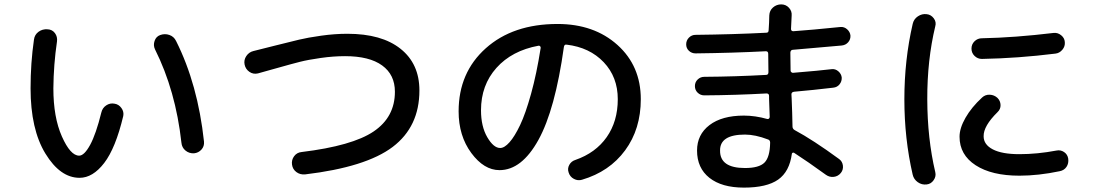

<svg xmlns="http://www.w3.org/2000/svg" viewBox="-20 -815 5040 880"><path d="M811.5 -161.1Q785.2 -399.4 690.4 -588.9Q681.6 -607.4 688.5 -627.4Q695.3 -647.5 713.9 -654.3Q735.4 -662.1 756.3 -654.8Q777.3 -647.5 787.1 -627Q886.7 -428.7 915 -166Q917 -144.5 903.3 -129.4Q889.6 -114.3 869.1 -112.3Q846.7 -111.3 830.1 -125Q813.5 -138.7 811.5 -161.1ZM344.7 0Q255.9 0 188 -111.3Q120.1 -222.7 120.1 -410.2Q120.1 -526.4 135.7 -633.8Q138.7 -656.2 156.7 -669.4Q174.8 -682.6 198.2 -680.7Q219.7 -679.7 231.9 -663.1Q244.1 -646.5 241.2 -625Q225.6 -518.6 224.6 -410.2Q224.6 -277.3 263.7 -189.5Q302.7 -101.6 342.8 -101.6Q366.2 -101.6 393.1 -150.9Q419.9 -200.2 444.3 -298.8Q449.2 -320.3 466.8 -332Q484.4 -343.8 504.9 -339.8Q524.4 -336.9 536.6 -319.8Q548.8 -302.7 544.9 -283.2Q509.8 -135.7 457.5 -67.9Q405.3 0 344.7 0Z M1162.1 -478.5Q1140.6 -473.6 1123 -485.8Q1105.5 -498 1101.1 -519Q1096.7 -540 1108.9 -558.1Q1121.1 -576.2 1141.6 -581.1L1242.2 -606.4Q1312.5 -624 1351.1 -633.3Q1389.6 -642.6 1451.7 -651.4Q1513.7 -660.2 1572.3 -660.2Q1729.5 -660.2 1815.9 -591.3Q1902.3 -522.5 1902.3 -400.4Q1902.3 -234.4 1779.8 -141.6Q1657.2 -48.8 1377.9 -15.6Q1355.5 -13.7 1338.4 -26.4Q1321.3 -39.1 1318.4 -60.5Q1315.4 -82 1328.1 -99.1Q1340.8 -116.2 1362.3 -118.2Q1594.7 -146.5 1692.4 -212.4Q1790 -278.3 1790 -394.5Q1790 -472.7 1731.4 -515.1Q1672.9 -557.6 1561.5 -557.6Q1507.8 -557.6 1449.7 -549.3Q1391.6 -541 1355 -531.7Q1318.4 -522.5 1252.9 -503.9Q1242.2 -501 1210.9 -492.2Q1179.7 -483.4 1162.1 -478.5Z M2448.2 -605.5Q2326.2 -583 2255.4 -503.9Q2184.6 -424.8 2184.6 -309.6Q2184.6 -235.4 2213.4 -186Q2242.2 -136.7 2272.5 -136.7Q2292 -136.7 2315.4 -163.1Q2338.9 -189.5 2363.8 -241.7Q2388.7 -293.9 2414.1 -385.3Q2439.5 -476.6 2458 -594.7Q2459 -599.6 2455.6 -603Q2452.1 -606.4 2448.2 -605.5ZM2269.5 -35.2Q2198.2 -35.2 2140.1 -113.8Q2082 -192.4 2082 -304.7Q2082 -482.4 2206.5 -593.8Q2331.1 -705.1 2535.2 -705.1Q2703.1 -705.1 2810.1 -608.9Q2917 -512.7 2917 -360.4Q2917 -223.6 2845.2 -126Q2773.4 -28.3 2647.5 8.8Q2628.9 14.6 2610.4 4.9Q2591.8 -4.9 2585.9 -25.4Q2580.1 -43 2589.4 -59.6Q2598.6 -76.2 2617.2 -82Q2710 -114.3 2760.7 -186.5Q2811.5 -258.8 2811.5 -360.4Q2811.5 -461.9 2747.1 -529.8Q2682.6 -597.7 2577.1 -610.4Q2566.4 -612.3 2564.5 -599.6Q2524.4 -312.5 2447.8 -173.8Q2371.1 -35.2 2269.5 -35.2Z M3394.5 -44.9Q3459 -44.9 3483.9 -69.8Q3508.8 -94.7 3509.8 -161.1Q3509.8 -172.9 3500 -175.8Q3441.4 -198.2 3394.5 -198.2Q3279.3 -198.2 3280.3 -125Q3279.3 -44.9 3394.5 -44.9ZM3168 -570.3Q3150.4 -570.3 3137.7 -582Q3125 -593.8 3125 -611.8Q3125 -629.9 3137.7 -642.6Q3150.4 -655.3 3168 -655.3Q3339.8 -657.2 3492.2 -665Q3502.9 -665 3502.9 -676.8Q3503.9 -687.5 3504.9 -710.4Q3505.9 -733.4 3505.9 -744.1Q3506.8 -766.6 3522.9 -780.8Q3539.1 -794.9 3560.5 -794.9Q3582 -794.9 3596.2 -779.3Q3610.4 -763.7 3608.4 -743.2L3605.5 -682.6Q3605.5 -671.9 3616.2 -671.9Q3699.2 -677.7 3833 -691.4Q3849.6 -692.4 3862.8 -680.7Q3876 -668.9 3877.9 -652.3Q3878.9 -634.8 3867.7 -621.6Q3856.4 -608.4 3837.9 -606.4Q3700.2 -593.8 3615.2 -586.9Q3603.5 -586.9 3602.5 -574.2Q3602.5 -519.5 3603.5 -491.2Q3603.5 -486.3 3607.9 -483.4Q3612.3 -480.5 3616.2 -481.4Q3736.3 -491.2 3792 -498Q3808.6 -500 3822.3 -488.3Q3835.9 -476.6 3837.9 -460Q3838.9 -442.4 3828.1 -428.7Q3817.4 -415 3798.8 -413.1Q3708 -402.3 3619.1 -394.5Q3607.4 -392.6 3607.4 -382.8Q3607.4 -379.9 3607.9 -373Q3608.4 -366.2 3608.4 -363.3Q3609.4 -340.8 3610.8 -298.3Q3612.3 -255.9 3612.3 -235.4Q3612.3 -224.6 3622.1 -218.8Q3706.1 -173.8 3826.2 -85.9Q3840.8 -75.2 3843.3 -56.2Q3845.7 -37.1 3834 -22.5Q3821.3 -6.8 3801.8 -4.4Q3782.2 -2 3765.6 -13.7Q3680.7 -75.2 3620.1 -114.3Q3617.2 -116.2 3613.8 -115.2Q3610.4 -114.3 3609.4 -110.4Q3598.6 -28.3 3546.4 8.3Q3494.1 44.9 3389.6 44.9Q3288.1 44.9 3231.4 0Q3174.8 -44.9 3174.8 -125Q3174.8 -198.2 3231.9 -241.7Q3289.1 -285.2 3389.6 -285.2Q3441.4 -285.2 3497.1 -269.5Q3501 -268.6 3504.4 -271.5Q3507.8 -274.4 3507.8 -279.3L3504.9 -363.3V-375Q3504.9 -386.7 3493.2 -386.7Q3352.5 -378.9 3208 -377.9Q3190.4 -377.9 3177.7 -390.1Q3165 -402.3 3165 -420.4Q3165 -438.5 3177.7 -450.7Q3190.4 -462.9 3208 -462.9Q3350.6 -463.9 3491.2 -471.7Q3502 -471.7 3502 -484.4Q3501 -512.7 3501 -568.4Q3501 -580.1 3490.2 -580.1Q3338.9 -572.3 3168 -570.3Z M4652.3 -9.8Q4525.4 -9.8 4451.7 -57.6Q4377.9 -105.5 4377.9 -188.5Q4377.9 -227.5 4405.3 -275.4Q4432.6 -323.2 4481.4 -368.2Q4496.1 -381.8 4516.6 -380.9Q4537.1 -379.9 4551.8 -366.2Q4565.4 -352.5 4565.9 -333.5Q4566.4 -314.5 4551.8 -300.8Q4487.3 -237.3 4488.3 -190.4Q4488.3 -152.3 4530.3 -130.4Q4572.3 -108.4 4652.3 -108.4Q4734.4 -108.4 4822.3 -125Q4840.8 -128.9 4856.9 -118.2Q4873 -107.4 4876 -87.9Q4878.9 -66.4 4868.2 -50.3Q4857.4 -34.2 4836.9 -30.3Q4739.3 -9.8 4652.3 -9.8ZM4809.6 -664.1Q4828.1 -666 4843.8 -653.3Q4859.4 -640.6 4860.4 -622.1Q4862.3 -602.5 4849.1 -586.9Q4835.9 -571.3 4817.4 -569.3Q4645.5 -547.9 4480.5 -544.9Q4460.9 -544.9 4446.8 -558.6Q4432.6 -572.3 4432.6 -592.3Q4432.6 -612.3 4446.8 -626Q4460.9 -639.6 4480.5 -639.6Q4630.9 -642.6 4809.6 -664.1ZM4227.5 30.3Q4205.1 33.2 4186.5 20Q4168 6.8 4163.1 -14.6Q4125 -179.7 4125 -359.9Q4125 -540 4163.1 -705.1Q4168 -727.5 4187 -740.2Q4206.1 -752.9 4227.5 -750Q4247.1 -748 4259.8 -731Q4272.5 -713.9 4266.6 -694.3Q4229.5 -540 4230 -359.9Q4230.5 -179.7 4266.6 -26.4Q4271.5 -6.8 4259.3 10.7Q4247.1 28.3 4227.5 30.3Z"/></svg>

Font: Rounded-X Mgen+ 2m medium
Style: Regular
Weight: 500
Designer: [Source Han Sans]
Ryoko NISHIZUKA  (kana & ideographs); Paul D. Hunt (Latin, Greek & Cyrillic); Wenlong ZHANG  (bopomofo
Version: Version 1.059.20150602